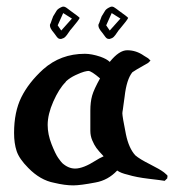

<svg xmlns="http://www.w3.org/2000/svg" viewBox="-20 -560 534 580"><path d="M311.5 -467.8 343.8 -503.9 317.4 -520.5 300.8 -483.4ZM311.5 -442.4H308.6Q304.7 -442.4 301.8 -444.8Q298.8 -447.3 294.9 -453.1Q291 -459 289.1 -460.9Q277.3 -474.6 277.3 -482.4V-485.4Q280.3 -491.2 282.7 -499Q285.2 -506.8 287.1 -510.7Q289.1 -513.7 292.5 -519.5Q295.9 -525.4 297.9 -528.3Q299.8 -531.2 304.2 -534.2Q308.6 -537.1 313.5 -539.1Q315.4 -540 318.4 -540Q323.2 -540 331.1 -533.7Q338.9 -527.3 340.8 -526.4Q364.3 -509.8 367.2 -505.9Q364.3 -499 342.8 -473.6Q338.9 -469.7 333.5 -461.4Q328.1 -453.1 323.7 -448.7Q319.3 -444.3 311.5 -442.4ZM165 -467.8 197.3 -503.9 170.9 -520.5 154.3 -483.4ZM165 -442.4H162.1Q158.2 -442.4 155.3 -444.8Q152.3 -447.3 148.4 -453.1Q144.5 -459 142.6 -460.9Q130.9 -474.6 130.9 -482.4V-485.4Q133.8 -491.2 136.2 -499Q138.7 -506.8 140.6 -510.7Q142.6 -513.7 146 -519.5Q149.4 -525.4 151.4 -528.3Q153.3 -531.2 157.7 -534.2Q162.1 -537.1 167 -539.1Q168.9 -540 171.9 -540Q176.8 -540 184.6 -533.7Q192.4 -527.3 194.3 -526.4Q217.8 -509.8 220.7 -505.9Q217.8 -499 196.3 -473.6Q192.4 -469.7 187 -461.4Q181.6 -453.1 177.2 -448.7Q172.9 -444.3 165 -442.4ZM311.5 -373Q339.8 -408.2 364.3 -408.2Q391.6 -408.2 415 -391.6Q417 -390.6 421.4 -387.7Q425.8 -384.8 427.7 -383.8L434.6 -377L427.7 -370.1Q382.8 -344.7 379.9 -341.8Q362.3 -320.3 356.4 -267.6Q354.5 -253.9 353 -243.2Q351.6 -232.4 351.1 -229Q350.6 -225.6 350.1 -223.1Q349.6 -220.7 349.6 -217.8Q349.6 -208 360.4 -154.3Q369.1 -112.3 388.7 -90.8Q402.3 -79.1 432.6 -64Q462.9 -48.8 475.6 -39.1Q486.3 -30.3 486.3 -28.3Q486.3 -28.3 485.8 -26.9Q485.4 -25.4 485.4 -23.4V-21.5L477.5 -13.7Q466.8 -15.6 429.2 -20Q391.6 -24.4 366.2 -32.2Q344.7 -37.1 334 -44.9Q306.6 -15.6 268.6 -8.8Q222.7 0 201.2 0Q175.8 0 143.6 -7.8Q101.6 -15.6 65.4 -52.7Q38.1 -80.1 30.3 -103.5Q22.5 -127 22.5 -158.2Q22.5 -221.7 44.4 -266.1Q66.4 -310.5 110.4 -350.6Q163.1 -397.5 236.3 -397.5Q256.8 -397.5 283.2 -388.7Q302.7 -381.8 311.5 -373ZM177.7 -311.5Q158.2 -292 141.1 -253.4Q124 -214.8 124 -182.6Q124 -154.3 135.7 -124.5Q147.5 -94.7 155.8 -83Q164.1 -71.3 168 -67.4Q186.5 -50.8 207 -50.8Q231.4 -50.8 269.5 -75.2Q278.3 -81.1 293 -87.9Q277.3 -104.5 271 -113.3Q264.6 -122.1 258.8 -135.7Q252.9 -149.4 252.9 -165V-225.6Q252.9 -252 258.3 -271Q263.7 -290 282.2 -323.2Q255.9 -345.7 247.1 -345.7Q243.2 -345.7 233.9 -343.3Q224.6 -340.8 208 -333Q191.4 -325.2 179.7 -314.5Z"/></svg>

Font: Shelly2023
Style: Regular
Weight: 400
Version: Version 0.2